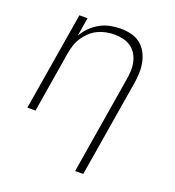

<svg xmlns="http://www.w3.org/2000/svg" viewBox="-135 -634 869 955"><g transform="rotate(20 300.0 -156.5)"><path d="M370 215 455 -301Q459 -324 460 -347.5Q461 -371 456 -393.5Q451 -416 439.5 -435Q428 -454 410 -466.5Q392 -479 369.5 -484.5Q347 -490 323 -490Q301 -490 278.5 -485.5Q256 -481 235 -471Q214 -461 196.5 -444.5Q179 -428 166 -408.5Q153 -389 146 -367Q139 -345 135 -323L82 0H39L125 -520H168L152 -422Q166 -447 187 -468Q208 -489 233.5 -503Q259 -517 287 -522.5Q315 -528 342 -528Q371 -528 398 -521.5Q425 -515 446 -498.5Q467 -482 480 -458Q493 -434 498.5 -407Q504 -380 503 -351.5Q502 -323 497 -294L413 215Z"/></g></svg>

Font: Iosevka SS04 XLt Ex Obl
Style: Regular
Weight: 200
Width: 7
Italic angle: -9°
Monospace: yes
Designer: Belleve Invis
Foundry: Belleve Invis
Version: Version 19.0.0; ttfautohint (v1.8.4)